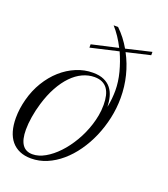

<svg xmlns="http://www.w3.org/2000/svg" viewBox="-170 -943 926 1058"><g transform="rotate(20 292.5 -413.5)"><path d="M229.5 -694.3 384.3 -729.5Q353 -791.5 313 -835.9H338.9Q361.8 -814 380.9 -789.3Q399.9 -764.6 416 -736.8L564 -771.5V-752L425.3 -719.7Q455.1 -664.1 470.7 -601.6Q486.3 -539.1 486.3 -472.7Q486.3 -412.1 473.4 -353Q460.4 -293.9 437.3 -240.2Q414.1 -186.5 381.8 -140.9Q349.6 -95.2 310.5 -61.8Q271.5 -28.3 227.1 -9.5Q182.6 9.3 135.3 9.3Q97.2 9.3 68.4 -3.2Q39.6 -15.6 20 -39.1Q0.5 -62.5 -9.3 -96.4Q-19 -130.4 -19 -172.9Q-19 -200.7 -15.1 -228.3Q-11.2 -255.9 -3.9 -283.2Q11.7 -342.3 41.7 -391.8Q71.8 -441.4 111.6 -476.8Q151.4 -512.2 198.7 -532Q246.1 -551.8 295.9 -551.8Q335 -551.8 361.1 -540Q387.2 -528.3 403.3 -507.8Q419.4 -487.3 426.5 -460Q433.6 -432.6 434.6 -401.9Q439.9 -427.7 442.4 -453.6Q444.8 -479.5 444.8 -501Q444.8 -551.3 430.7 -606Q416.5 -660.6 393.1 -712.4L229.5 -674.8ZM134.8 -15.1Q170.4 -15.1 208.3 -36.6Q246.1 -58.1 281 -95Q315.9 -131.8 345 -181.2Q374 -230.5 391.6 -286.1Q399.9 -312 405.5 -341.8Q411.1 -371.6 411.1 -404.8Q411.1 -434.6 405.5 -458.3Q399.9 -481.9 388.2 -498.3Q376.5 -514.6 357.7 -523.4Q338.9 -532.2 312.5 -532.2Q276.9 -532.2 242.7 -516.4Q208.5 -500.5 178.5 -469.5Q148.4 -438.5 123.5 -393.3Q98.6 -348.1 81.1 -289.6Q68.4 -247.6 61.8 -206.3Q55.2 -165 55.2 -130.9Q55.2 -15.1 134.8 -15.1Z"/></g></svg>

Font: Petit Formal Script
Style: Regular
Weight: 400
Version: Version 1.001; ttfautohint (v0.8) -G 200 -r 50